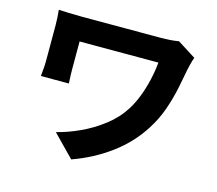

<svg xmlns="http://www.w3.org/2000/svg" viewBox="-111 -879 1222 1080"><g transform="rotate(15 500.0 -339.5)"><path d="M910 -671Q907 -663 902.5 -648.5Q898 -634 895 -619.5Q892 -605 890 -598Q881 -548 868 -485Q855 -422 832 -355.5Q809 -289 769 -227Q707 -129 608.5 -56Q510 17 389 60L266 -66Q331 -82 400.5 -114Q470 -146 531.5 -193.5Q593 -241 632 -303Q657 -343 675 -390Q693 -437 705 -489Q717 -541 722 -593Q708 -593 680.5 -593Q653 -593 615.5 -593Q578 -593 536.5 -593Q495 -593 453 -593Q411 -593 373.5 -593Q336 -593 307 -593Q278 -593 263 -593Q263 -584 263 -569Q263 -554 263 -536.5Q263 -519 263 -501Q263 -483 263 -466Q263 -449 263 -436Q263 -425 263.5 -399.5Q264 -374 266 -349H103Q105 -374 107 -394.5Q109 -415 109 -436Q109 -452 109 -479.5Q109 -507 109 -539Q109 -571 109 -600Q109 -629 109 -647Q109 -668 107.5 -691Q106 -714 104 -735Q129 -734 162 -732.5Q195 -731 231 -731Q239 -731 265.5 -731Q292 -731 329 -731Q366 -731 409.5 -731Q453 -731 496.5 -731Q540 -731 580.5 -731Q621 -731 652 -731Q683 -731 699 -731Q727 -731 754 -733Q781 -735 803 -739Z"/></g></svg>

Font: Noto Sans JP Thin ExtraBold
Style: Regular
Weight: 800
Version: Version 2.004-H2;hotconv 1.0.118;makeotfexe 2.5.65603